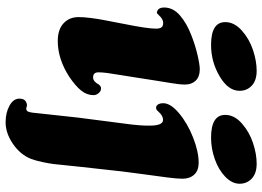

<svg xmlns="http://www.w3.org/2000/svg" viewBox="-144 -582 921 674"><g transform="rotate(90 317.0 -245.5)"><path d="M58.1 -575.2Q58.1 -606.9 87.6 -633.3Q117.2 -659.7 156 -672.6Q194.8 -685.5 229 -685.5Q262.7 -685.5 281 -668.5Q299.3 -651.4 299.3 -625.5Q299.3 -585.4 248.3 -555.4Q197.3 -525.4 138.2 -525.4Q58.1 -525.4 58.1 -575.2ZM383.8 -575.2Q383.8 -606.9 413.6 -633.3Q443.4 -659.7 482.2 -672.6Q521 -685.5 555.2 -685.5Q588.9 -685.5 607.2 -668.5Q625.5 -651.4 625.5 -625.5Q625.5 -599.1 601.1 -575.4Q576.7 -551.8 539.3 -538.6Q502 -525.4 463.9 -525.4Q383.8 -525.4 383.8 -575.2ZM64 -217.3Q81.1 -301.3 81.1 -333Q81.1 -352.5 69.8 -356Q61.5 -358.9 51.8 -355.5Q42.5 -351.6 36.6 -344.7Q28.3 -336.4 27.3 -335.9Q23.9 -334 18.6 -336.9Q6.8 -342.3 6.8 -360.4Q6.8 -392.1 34.7 -416.3Q62.5 -440.4 106.4 -457Q138.7 -469.7 173.1 -477.8Q207.5 -485.8 223.6 -485.8Q249.5 -485.8 263.4 -471.7Q277.3 -457.5 277.3 -434.1Q277.3 -424.3 275.9 -411.4Q274.4 -398.4 272 -384.3Q269.5 -370.1 263.7 -333Q257.8 -295.9 252 -257.8Q249.5 -241.2 244.4 -210.4Q239.3 -179.7 236.8 -161.4Q234.4 -143.1 234.4 -129.9Q234.4 -111.3 252.4 -111.3Q266.6 -111.3 277.3 -131.3Q283.2 -139.2 291 -139.2Q300.3 -139.2 307.4 -130.9Q314.5 -122.6 314.5 -112.8Q314.5 -89.4 298.3 -69.3Q282.2 -49.3 249.5 -27.3Q187.5 12.7 124.5 12.7Q84 12.7 62.3 -7.6Q40.5 -27.8 40.5 -60.1Q40.5 -78.6 43.5 -102.1Q46.4 -125.5 50.3 -146Q54.2 -166.5 64 -217.3ZM414.1 -219.2Q422.9 -280.8 421.4 -317.1Q419.9 -353.5 404.8 -356.4Q388.7 -359.4 370.6 -338.9Q364.7 -330.6 354.5 -333Q342.8 -338.4 342.8 -357.4Q342.8 -383.8 378.7 -413.6Q414.6 -443.4 463.9 -462.6Q513.2 -481.9 551.8 -481.9Q579.1 -481.9 593.5 -466.3Q607.9 -450.7 607.9 -424.8Q607.9 -406.7 603.5 -372.3Q599.1 -337.9 592.5 -291Q585.9 -244.1 582.5 -214.4L566.4 -69.3Q564.9 -57.1 561.5 -22.2Q558.1 12.7 556.2 28.3Q554.2 43.9 549.3 67.1Q544.4 90.3 538.1 106.9Q523.4 144 485.8 169.9Q448.2 195.8 409.7 195.8Q376 195.8 351.3 182.1Q326.7 168.5 326.7 147Q326.7 128.4 340.8 123Q347.7 119.6 354.5 121.6Q355 121.6 357.4 122.6Q359.9 123.5 361.1 123.5Q362.3 123.5 364.7 123Q367.2 122.6 369.6 120.6Q374 116.7 376 101.1Q391.1 -38.6 393.1 -56.6Z"/></g></svg>

Font: Cooper* ExtraBold
Style: Italic
Weight: 800
Italic angle: -7°
Designer: Owen Earl
Foundry: indestructible type*
Version: Version 0.001